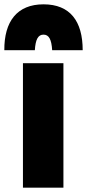

<svg xmlns="http://www.w3.org/2000/svg" viewBox="-59 -842 402 887"><path d="M234 -550V25H47V-550ZM142 -822C265 -822 323 -744 323 -610H182C179 -660 167 -682 142 -682C117 -682 105 -660 102 -610H-39C-40 -743 20 -822 142 -822Z"/></svg>

Font: Repo Black
Style: Regular
Weight: 900
Designer: Stefan Peev
Foundry: Context Ltd
Version: Version 1.502